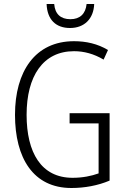

<svg xmlns="http://www.w3.org/2000/svg" viewBox="-20 -930 630 960"><path d="M451 -910H413C408 -861 380 -834 332 -834C283 -834 255 -860 251 -910H213C216 -831 260 -790 330 -790C402 -790 448 -836 451 -910ZM328 -364V-313H473V-63C437 -50 393 -41 343 -41C186 -41 113 -167 113 -356C113 -549 195 -674 350 -674C400 -674 449 -661 498 -632L520 -680C468 -711 411 -724 350 -724C156 -724 55 -573 55 -356C55 -140 146 10 337 10C403 10 469 -2 528 -27V-364Z"/></svg>

Font: Noto Sans Thai Looped Condensed Light
Style: Regular
Weight: 300
Width: 3
Designer: Sasikarn Vongin, Ben Mitchell
Foundry: The Fontpad Ltd
Version: Version 1.001